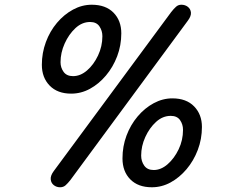

<svg xmlns="http://www.w3.org/2000/svg" viewBox="-20 -792 997 812"><path d="M234 0Q219 0 207.5 -9Q196 -18 194.5 -33.5Q193 -49 207 -68L704 -741Q715 -755 724.5 -763.5Q734 -772 747 -772Q763 -772 774.5 -763Q786 -754 787.5 -739Q789 -724 774 -704L278 -31Q267 -17 257.5 -8.5Q248 0 234 0ZM281 -396Q223 -396 190 -430Q157 -464 157 -518Q157 -568 174 -614Q191 -660 221 -695.5Q251 -731 289 -751.5Q327 -772 368 -772Q427 -772 460 -738.5Q493 -705 493 -651Q493 -600 475.5 -554Q458 -508 428 -472.5Q398 -437 360.5 -416.5Q323 -396 281 -396ZM289 -470Q320 -470 348 -494Q376 -518 394.5 -557Q413 -596 413 -639Q413 -662 400.5 -680.5Q388 -699 361 -699Q327 -699 299 -673Q271 -647 253.5 -608Q236 -569 236 -529Q236 -506 249 -488Q262 -470 289 -470ZM622 0Q564 0 531 -33.5Q498 -67 498 -122Q498 -173 515 -218.5Q532 -264 562 -299.5Q592 -335 630 -355.5Q668 -376 709 -376Q768 -376 801 -342Q834 -308 834 -255Q834 -204 816.5 -158Q799 -112 769 -76.5Q739 -41 701.5 -20.5Q664 0 622 0ZM630 -73Q661 -73 689 -97.5Q717 -122 735.5 -160.5Q754 -199 754 -243Q754 -266 741.5 -284Q729 -302 702 -302Q668 -302 640 -276.5Q612 -251 594.5 -212.5Q577 -174 577 -134Q577 -110 590 -91.5Q603 -73 630 -73Z"/></svg>

Font: Edu TAS Beginner Medium
Style: Regular
Weight: 500
Version: Version 1.003